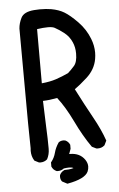

<svg xmlns="http://www.w3.org/2000/svg" viewBox="-61 -836 622 1005"><g transform="rotate(-5 250.0 -333.0)"><path d="M290.5 48.8Q283.2 43.9 268.1 43.9Q256.3 43.9 239.7 46.4Q226.1 57.1 208.5 57.1Q205.6 57.1 201.2 56.6Q191.9 52.2 186 46.4Q180.2 40.5 175.8 30.8V8.8L177.7 6.8Q193.8 -13.2 200.7 -39.6Q207.5 -65.9 224.6 -91.3L225.6 -92.3Q235.4 -100.1 250.5 -100.1Q257.3 -100.1 259.8 -99.1Q276.4 -91.8 283.7 -75.2L284.2 -73.7V-54.7V-53.2L274.4 -26.4Q276.4 -26.4 278.8 -26.4Q330.6 -26.4 356.4 11.2Q368.2 28.8 368.2 46.9Q368.2 60.1 362.3 73.7Q345.2 110.4 254.4 127L251.5 127.4L225.6 113.8L224.1 112.3Q216.3 102.5 216.3 87.9Q216.3 81.5 217.8 78.1Q219.2 74.7 221.7 71.3Q224.1 67.9 227.1 64.9Q232.9 59.1 242.7 54.7Q267.1 54.2 276.9 52.2Q286.6 50.3 290.5 48.8ZM237.3 -324.2Q196.8 -316.4 162.1 -315.4Q164.1 -238.3 167 -176.5Q169.9 -114.7 169.9 -70.3Q169.9 -66.4 169.9 -62.5Q169.9 -33.7 156.7 -8.8Q141.6 4.4 121.1 4.4Q118.2 4.4 113.3 3.9L90.3 -7.8L88.9 -9.8Q75.2 -31.7 75.2 -60.5Q75.2 -67.4 76.2 -74.7Q74.2 -157.2 74.2 -206.1L72.3 -703.6Q74.2 -730.5 87.9 -758.3Q102.5 -788.6 156.7 -793Q174.8 -794.4 186.5 -794.4Q221.7 -794.4 247.1 -790Q287.1 -782.7 314.5 -766.1Q343.8 -748.5 382.8 -708.5Q421.9 -668.5 441.9 -616.7Q456.1 -580.6 456.1 -543.9Q456.1 -527.3 453.1 -510.3Q443.8 -456.1 399.4 -415.5Q360.4 -380.4 333.5 -361.8Q378.4 -273.9 416 -206.5Q453.6 -139.2 474.1 -79.6L462.4 -55.7L460.9 -54.7Q447.3 -42.5 426.8 -42.5Q423.8 -42.5 418.9 -43L396 -54.2Q353.5 -114.3 314.5 -195.8Q276.9 -273.4 237.3 -324.2ZM164.1 -692.4V-407.7Q208.5 -412.1 239.3 -422.4Q272.9 -433.6 305.2 -448.7Q322.3 -463.9 338.9 -482.9Q356.4 -502.4 356.4 -547.4Q356.4 -581.1 344.2 -607.9Q330.6 -638.7 305.2 -658.7Q279.8 -678.7 255.9 -691.4Q244.6 -697.3 220.7 -697.3Q196.8 -697.3 164.1 -692.4Z"/></g></svg>

Font: Bakudai
Style: Bold
Weight: 700
Version: Version 1.48